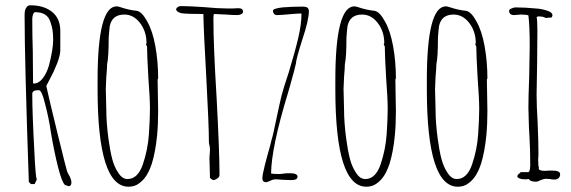

<svg xmlns="http://www.w3.org/2000/svg" viewBox="-20 -687 2158 726"><path d="M225 12Q213 -1 199 -57Q185 -113 173 -183Q165 -240 150 -296Q138 -346 127 -346H124Q102 -346 102 -332Q102 -260 110 -113Q114 -23 119 -8L111 9H97L89 1Q73 -461 73 -629Q73 -640 74.5 -647Q76 -654 81 -660Q85 -667 95 -667Q146 -667 177 -642Q208 -617 208 -570V-497Q208 -478 195.5 -446Q183 -414 168 -387L155 -362Q166 -311 198.5 -178.5Q231 -46 234 -38Q235 -37 236.5 -33Q238 -29 243 -21Q250 -7 250 3Q250 17 239 17ZM165 -439Q181 -500 181 -536Q181 -559 178.5 -574Q176 -589 170 -606Q158 -641 113 -641Q108 -641 105 -632.5Q102 -624 102 -615Q102 -548 104 -494Q105 -440 105 -373L107 -371Q126 -371 141 -390Q156 -409 165 -439Z M349 -349V-384Q349 -663 421 -663Q426 -663 435 -660Q467 -649 498 -646Q517 -642 536 -607Q557 -571 567.5 -512Q578 -453 578 -391L576 -386Q576 -353 577 -327L578 -267Q578 -216 574 -175Q568 -113 554 -68Q545 -41 533.5 -23Q522 -5 505 7Q489 19 466 19Q349 19 349 -349ZM520 -65Q539 -121 543 -179Q547 -239 547 -275Q547 -315 541 -393Q536 -480 536 -511L532 -519L534 -524Q534 -568 509.5 -600Q485 -632 450 -632Q404 -632 395 -588Q393 -573 391 -545Q391 -471 385 -444Q385 -429 382 -397L380 -350Q380 -328 381 -311L382 -271Q382 -224 390 -163Q396 -118 404 -87Q412 -56 427 -34Q442 -10 462 -10Q501 -10 520 -65Z M774 -14 773 -51Q772 -67 772 -87Q772 -97 773 -104L774 -122Q774 -132 770 -146Q770 -213 760 -395Q750 -571 749 -634Q687 -634 666 -637Q646 -642 646 -653Q651 -664 665 -664Q695 -664 752 -660Q804 -655 839 -655H860L881 -656Q899 -656 899 -643Q899 -637 892.5 -633.5Q886 -630 877 -630Q857 -630 835 -632L792 -634Q788 -634 788 -631Q787 -628 787 -612Q787 -515 799 -318Q810 -114 810 -25Q810 -18 801.5 -12Q793 -6 785 -6Z M972 -13Q972 -25 982 -65L991 -99Q1005 -147 1006 -155Q1013 -177 1025 -237Q1038 -299 1044.5 -325Q1051 -351 1072 -414Q1096 -493 1108 -544.5Q1120 -596 1120 -636Q1105 -636 1073 -633Q1042 -630 1026 -630Q1020 -630 1016 -635Q1012 -640 1012 -646Q1012 -655 1048 -659Q1084 -662 1123 -662Q1130 -662 1135 -661Q1140 -660 1144 -657Q1148 -651 1148 -646Q1148 -611 1123 -537Q1099 -461 1099 -447Q1096 -431 1076 -360L1069 -336Q1006 -129 1005 -31Q1012 -29 1034 -29Q1046 -29 1055 -31Q1064 -32 1076 -32Q1105 -32 1105 -19Q1105 -6 1082 -6Q1066 -6 1053 -7L1023 -9Q1012 -9 1001 -3Q989 2 987 2Q972 2 972 -13Z M1248 -349V-384Q1248 -663 1320 -663Q1325 -663 1334 -660Q1366 -649 1397 -646Q1416 -642 1435 -607Q1456 -571 1466.5 -512Q1477 -453 1477 -391L1475 -386Q1475 -353 1476 -327L1477 -267Q1477 -216 1473 -175Q1467 -113 1453 -68Q1444 -41 1432.5 -23Q1421 -5 1404 7Q1388 19 1365 19Q1248 19 1248 -349ZM1419 -65Q1438 -121 1442 -179Q1446 -239 1446 -275Q1446 -315 1440 -393Q1435 -480 1435 -511L1431 -519L1433 -524Q1433 -568 1408.5 -600Q1384 -632 1349 -632Q1303 -632 1294 -588Q1292 -573 1290 -545Q1290 -471 1284 -444Q1284 -429 1281 -397L1279 -350Q1279 -328 1280 -311L1281 -271Q1281 -224 1289 -163Q1295 -118 1303 -87Q1311 -56 1326 -34Q1341 -10 1361 -10Q1400 -10 1419 -65Z M1594 -349V-384Q1594 -663 1666 -663Q1671 -663 1680 -660Q1712 -649 1743 -646Q1762 -642 1781 -607Q1802 -571 1812.5 -512Q1823 -453 1823 -391L1821 -386Q1821 -353 1822 -327L1823 -267Q1823 -216 1819 -175Q1813 -113 1799 -68Q1790 -41 1778.5 -23Q1767 -5 1750 7Q1734 19 1711 19Q1594 19 1594 -349ZM1765 -65Q1784 -121 1788 -179Q1792 -239 1792 -275Q1792 -315 1786 -393Q1781 -480 1781 -511L1777 -519L1779 -524Q1779 -568 1754.5 -600Q1730 -632 1695 -632Q1649 -632 1640 -588Q1638 -573 1636 -545Q1636 -471 1630 -444Q1630 -429 1627 -397L1625 -350Q1625 -328 1626 -311L1627 -271Q1627 -224 1635 -163Q1641 -118 1649 -87Q1657 -56 1672 -34Q1687 -10 1707 -10Q1746 -10 1765 -65Z M1980 -10Q1975 -10 1972 -9H1964Q1942 -9 1936 -19Q1936 -26 1944 -31L1949 -36H1978L1982 -40L1984 -49L1985 -61Q1985 -122 1982 -170L1980 -207L1978 -280Q1978 -319 1981 -397L1983 -513Q1983 -589 1978 -629Q1969 -632 1948 -632L1937 -631Q1931 -630 1924 -630Q1905 -630 1905 -647Q1905 -651 1914 -655Q1923 -659 1929 -659Q1967 -659 2005 -655Q2028 -654 2051 -646Q2069 -640 2069 -629Q2069 -627 2066 -621L2043 -619Q2036 -625 2014 -625L2009 -622Q2012 -613 2012 -569Q2012 -503 2011 -450L2009 -331Q2009 -286 2013 -222Q2016 -149 2016 -112V-99Q2015 -92 2015 -81Q2015 -58 2018 -53L2017 -51Q2017 -41 2039 -41Q2048 -41 2054 -42H2069Q2098 -42 2098 -28Q2098 -19 2092 -13.5Q2086 -8 2076 -8Q2067 -8 2060 -10Q2052 -11 2043 -11Q2037 -11 2025 -6Q2013 0 2007 0Q1984 0 1980 -10Z"/></svg>

Font: Amatic SC
Style: Regular
Weight: 400
Designer: Multiple Designers
Foundry: Vernon Adams
Version: Version 2.505